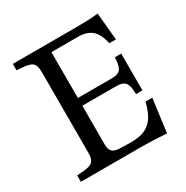

<svg xmlns="http://www.w3.org/2000/svg" viewBox="-163 -844 958 987"><g transform="rotate(-30 316.0 -350.0)"><path d="M549 6Q510 3 470.5 1.5Q431 0 405 0H41V-38L65 -40Q114 -42 131.5 -56Q149 -70 149 -107V-593Q149 -630 131.5 -644Q114 -658 65 -660L41 -662V-700H407Q444 -700 479 -701Q514 -702 548 -706L563 -544H524Q511 -603 482 -628Q453 -653 399 -653H243V-381H444Q480 -381 494 -396Q508 -411 511 -449L512 -467H550V-249H512L511 -268Q509 -305 494.5 -320Q480 -335 444 -335H243V-107Q243 -77 254.5 -64Q266 -51 294 -49Q322 -47 369 -47Q418 -47 449.5 -61.5Q481 -76 501.5 -107Q522 -138 535 -191H575Z"/></g></svg>

Font: Hedvig Letters Serif
Style: Regular
Weight: 400
Designer: Alexander Örn & Tor Weibull
Foundry: Kanon Foundry
Version: Version 1.000